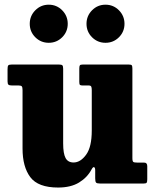

<svg xmlns="http://www.w3.org/2000/svg" viewBox="-20 -802 680 839"><path d="M78.5 -153V-408Q78.5 -420 75.5 -424.2Q72.5 -428.5 61.5 -428.5H32.5Q21.5 -428.5 17.2 -431.8Q13 -435 13 -446.5V-499Q13 -512 16 -516Q19 -520 31.5 -520H237Q248.5 -520 252.2 -516.8Q256 -513.5 256 -501.5V-175.5Q256 -131 266.5 -111.5Q277 -92 301.5 -92Q331.5 -92 356.2 -125.8Q381 -159.5 381 -231.5V-408.5Q381 -419.5 378.5 -424Q376 -428.5 367.5 -428.5H340.5Q332.5 -428.5 329.5 -431Q326.5 -433.5 326.5 -444V-502Q326.5 -513 329 -516.5Q331.5 -520 342 -520H542.5Q553.5 -520 556 -516.5Q558.5 -513 558.5 -502V-111Q558.5 -97 562.8 -94.2Q567 -91.5 580.5 -91.5H609.5Q623.5 -91.5 623.5 -76V-19Q623.5 -7.5 621 -3.8Q618.5 0 607.5 0H417.5Q403.5 0 399.8 -4.2Q396 -8.5 396 -23V-57.5Q396 -69.5 391.2 -71.5Q386.5 -73.5 380 -61.5Q361.5 -26.5 325.5 -4.5Q289.5 17.5 234 17.5Q146.5 17.5 112.5 -27.8Q78.5 -73 78.5 -153ZM441 -615Q406.5 -615 382.2 -639.2Q358 -663.5 358 -698Q358 -732.5 382.2 -757Q406.5 -781.5 441 -781.5Q475.5 -781.5 499.8 -757Q524 -732.5 524 -698Q524 -663.5 499.8 -639.2Q475.5 -615 441 -615ZM193 -615Q158.5 -615 134.2 -639.2Q110 -663.5 110 -698Q110 -732.5 134.2 -757Q158.5 -781.5 193 -781.5Q227.5 -781.5 251.8 -757Q276 -732.5 276 -698Q276 -663.5 251.8 -639.2Q227.5 -615 193 -615Z"/></svg>

Font: Besley* Narrow Heavy
Style: Regular
Weight: 800
Width: 4
Designer: Owen Earl
Foundry: indestructible type*
Version: Version 3.000; ttfautohint (v1.8.3)